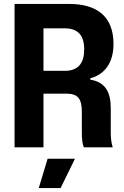

<svg xmlns="http://www.w3.org/2000/svg" viewBox="-20 -749 631 976"><path d="M54 0H201V-273H316C377 -273 396 -247 396 -179V-75C396 -48 398 -19 406 0H553C545 -25 543 -51 543 -78V-199C543 -280 516 -332 439 -344V-351C515 -371 557 -434 557 -525C557 -669 469 -729 331 -729H54ZM308 -605C373 -605 408 -573 408 -498C408 -433 382 -389 310 -389H201V-605ZM177 207H288L361 58H222Z"/></svg>

Font: Mona Sans SemiCondensed
Style: Bold
Weight: 700
Width: 4
Designer: Deni Anggara
Foundry: GitHub
Version: Version 2.000